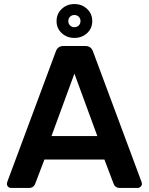

<svg xmlns="http://www.w3.org/2000/svg" viewBox="-20 -927 734 947"><path d="M35 0Q26 0 20 -6Q14 -12 14 -21L16 -30L256 -675Q266 -700 292 -700H402Q428 -700 438 -675L678 -30L680 -21Q680 -12 673.5 -6Q667 0 659 0H570Q549 0 541 -19L495 -140H199L153 -19Q145 0 124 0ZM234 -256H460L347 -564ZM347 -740Q310 -740 284.5 -763.5Q259 -787 259 -823Q259 -859 284.5 -883Q310 -907 347 -907Q384 -907 409.5 -883Q435 -859 435 -823Q435 -787 409.5 -763.5Q384 -740 347 -740ZM347 -793Q360 -793 368.5 -801.5Q377 -810 377 -823Q377 -836 368.5 -844.5Q360 -853 347 -853Q334 -853 325.5 -844.5Q317 -836 317 -823Q317 -810 325.5 -801.5Q334 -793 347 -793Z"/></svg>

Font: Rubik AZ
Style: Regular
Weight: 500
Designer: Hubert and Fischer
Foundry: Hubert & Fischer
Version: Version 2.000